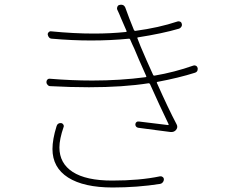

<svg xmlns="http://www.w3.org/2000/svg" viewBox="-20 -791 1040 838"><path d="M226.6 -239.3Q230.5 -254.9 247.1 -253.9Q252.9 -252.9 256.3 -247.6Q259.8 -242.2 257.8 -237.3Q239.3 -183.6 239.3 -147.5Q239.3 -78.1 297.4 -40.5Q355.5 -2.9 469.7 -2.9Q589.8 -2.9 678.7 -21.5Q684.6 -22.5 689.9 -18.6Q695.3 -14.6 695.3 -7.8Q695.3 -1 690.4 4.9Q685.5 10.7 678.7 11.7Q579.1 27.3 471.7 27.3Q345.7 27.3 277.3 -16.1Q209 -59.6 209 -140.6Q209 -182.6 226.6 -239.3ZM824.2 -504.9Q830.1 -506.8 835.4 -503.9Q840.8 -501 842.8 -494.1Q842.8 -491.2 842.8 -489.3Q842.8 -477.5 831.1 -473.6Q760.7 -451.2 667 -433.6Q663.1 -432.6 665 -428.7Q713.9 -318.4 751 -248Q757.8 -235.4 748 -223.6Q740.2 -214.8 728.5 -214.8Q726.6 -214.8 724.6 -214.8Q705.1 -217.8 656.7 -223.6Q608.4 -229.5 583 -233.4Q577.1 -234.4 573.7 -238.8Q570.3 -243.2 570.8 -249Q571.3 -254.9 575.7 -258.3Q580.1 -261.7 585.9 -260.7Q621.1 -255.9 713.9 -245.1Q714.8 -245.1 715.8 -246.6Q716.8 -248 715.8 -249Q674.8 -334 634.8 -423.8Q632.8 -427.7 628.9 -427.7Q517.6 -410.2 368.2 -410.2Q289.1 -410.2 199.2 -415Q192.4 -415 187.5 -420.9Q182.6 -425.8 182.6 -432.6Q182.6 -439.5 187 -443.8Q191.4 -448.2 198.2 -447.3Q293 -439.5 382.8 -439.5Q503.9 -439.5 615.2 -454.1Q620.1 -455.1 618.2 -459Q580.1 -543.9 566.4 -578.1Q562.5 -585 556.6 -599.1Q550.8 -613.3 547.9 -619.1Q545.9 -623 542 -622.1Q463.9 -614.3 377 -614.3Q294.9 -614.3 207 -622.1Q199.2 -622.1 194.3 -627.4Q189.5 -632.8 188.5 -639.6Q187.5 -645.5 192.4 -650.4Q197.3 -655.3 203.1 -654.3Q301.8 -644.5 389.6 -644.5Q462.9 -644.5 529.3 -651.4Q534.2 -652.3 532.2 -656.2Q527.3 -667 508.8 -710Q499 -734.4 492.2 -748Q489.3 -753.9 492.2 -761.2Q495.1 -768.6 502 -769.5Q504.9 -770.5 507.8 -770.5Q512.7 -770.5 517.6 -768.6Q524.4 -764.6 527.3 -756.8Q543.9 -710 564.5 -660.2Q566.4 -656.2 570.3 -656.2Q672.9 -669.9 754.9 -697.3Q760.7 -699.2 766.6 -696.3Q772.5 -693.4 773.4 -686.5Q775.4 -680.7 771.5 -674.3Q767.6 -668 761.7 -666Q688.5 -644.5 582 -627.9Q578.1 -627 580.1 -623L593.8 -587.9Q617.2 -532.2 648.4 -463.9Q650.4 -460 654.3 -460.9Q741.2 -475.6 824.2 -504.9Z"/></svg>

Font: Gen Jyuu Gothic ExtraLight
Style: Regular
Weight: 100
Designer: [Source Han Sans]
Ryoko NISHIZUKA  (kana & ideographs); Paul D. Hunt (Latin, Greek & Cyrillic); Wenlong ZHANG  (bopomofo
Version: Version 1.002.20150607